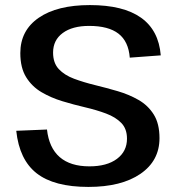

<svg xmlns="http://www.w3.org/2000/svg" viewBox="-20 -729 697 756"><path d="M328 7Q193 7 124.5 -46.5Q56 -100 44 -214L165 -219Q173 -147 215 -110.5Q257 -74 332 -74Q401 -74 440.5 -103.5Q480 -133 480 -183Q480 -222 457.5 -245Q435 -268 397.5 -282Q360 -296 315 -306.5Q270 -317 225.5 -330.5Q181 -344 143.5 -366Q106 -388 83 -425Q60 -462 60 -520Q60 -609 132.5 -659Q205 -709 334 -709Q465 -709 535 -659.5Q605 -610 613 -511L491 -502Q486 -566 446.5 -596.5Q407 -627 331 -627Q265 -627 227 -599Q189 -571 189 -522Q189 -481 211.5 -457Q234 -433 271.5 -419Q309 -405 354 -394Q399 -383 443.5 -370Q488 -357 525.5 -335.5Q563 -314 585.5 -278Q608 -242 608 -185Q608 -96 533 -44.5Q458 7 328 7Z"/></svg>

Font: Pathway Extreme 72pt SemiBold
Style: Regular
Weight: 600
Designer: Eduardo Rodriguez Tunni
Foundry: Eduardo Rodriguez Tunni
Version: Version 1.001;gftools[0.9.26]